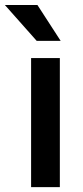

<svg xmlns="http://www.w3.org/2000/svg" viewBox="-57 -766 338 786"><path d="M70.3 -528.3V0H188V-528.3ZM-37.1 -745.6 93.3 -598.6H191.4L96.2 -745.6Z"/></svg>

Font: Vazirmatn Medium
Style: Regular
Weight: 500
Designer: Saber Rastikerdar
Foundry: Saber Rastikerdar
Version: Version 33.003